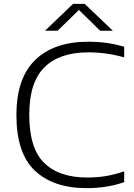

<svg xmlns="http://www.w3.org/2000/svg" viewBox="-20 -965 692 994"><path d="M65 -369Q65 -560.5 162.5 -654.8Q260 -749 436.5 -749Q487.5 -749 532 -742.8Q576.5 -736.5 623 -723.5V-668Q531 -694 438 -694Q288 -694 209.8 -616.5Q131.5 -539 131.5 -371Q131.5 -197 208.8 -121.5Q286 -46 431 -46Q481.5 -46 526.5 -53.2Q571.5 -60.5 623 -78V-22Q535 9 428 9Q257 9 161 -81Q65 -171 65 -369ZM564 -806H498.5L388.5 -913.5L278.5 -806H213L358.5 -945H418.5Z"/></svg>

Font: Encode Sans Expanded Light
Style: Regular
Weight: 300
Width: 7
Designer: Multiple Designers
Foundry: Impallari Type
Version: Version 2.000